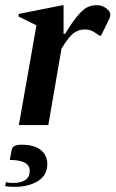

<svg xmlns="http://www.w3.org/2000/svg" viewBox="-36 -484 447 743"><path d="M37 0 105 -386 36 -420V-430L207 -464H210V-353H216Q247 -404 268 -427.5Q289 -451 305.5 -457.5Q322 -464 338 -464Q359 -464 375 -452Q391 -440 391 -427Q391 -420 387 -411L355 -346H349L337 -354Q327 -362 316.5 -366Q306 -370 292 -370Q269 -370 250 -356.5Q231 -343 202 -296L151 0ZM21 239Q12 239 2 238.5Q-8 238 -16 236L-13 221Q0 224 13 224Q79 224 79 177Q79 135 2 135L9 97Q10 88 18.5 82Q27 76 46 76Q97 76 122 96.5Q147 117 147 151Q147 194 111 216.5Q75 239 21 239Z"/></svg>

Font: Spectral SemiBold
Style: Italic
Weight: 600
Italic angle: -10°
Designer: Jean-Baptiste Levee
Foundry: Production Type
Version: Version 2.001